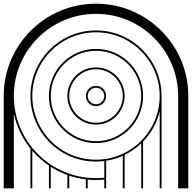

<svg xmlns="http://www.w3.org/2000/svg" viewBox="-20 -1020 1040 1040"><path d="M155 -500C155 -690.4 309.6 -845 500 -845C690.4 -845 845 -690.4 845 -500C845 -309.6 690.4 -155 500 -155C304.6 -155 155 -313.5 155 -500ZM245 -500C245 -359.2 359.2 -245 500 -245C640.8 -245 755 -359.2 755 -500C755 -640.8 640.8 -755 500 -755C359.2 -755 245 -640.8 245 -500ZM445 -500C445 -469.6 469.6 -445 500 -445C530.4 -445 555 -469.6 555 -500C555 -530.4 530.4 -555 500 -555C469.6 -555 445 -530.4 445 -500ZM455 -500C455 -524.8 475.2 -545 500 -545C524.8 -545 545 -524.8 545 -500C545 -475.2 524.8 -455 500 -455C475.2 -455 455 -475.2 455 -500ZM345 -500C345 -414.4 414.4 -345 500 -345C585.6 -345 655 -414.4 655 -500C655 -585.6 585.6 -655 500 -655C414.4 -655 345 -585.6 345 -500ZM355 -500C355 -580 420 -645 500 -645C580 -645 645 -580 645 -500C645 -420 580 -355 500 -355C420 -355 355 -420 355 -500ZM255 -500C255 -635.2 364.8 -745 500 -745C635.2 -745 745 -635.2 745 -500C745 -364.7 635.2 -255 500 -255C364.8 -255 255 -364.8 255 -500ZM0 0H55V-404.7C70 -334.2 101.4 -269.8 145 -215.5V0H155V-203.4C181.3 -172.9 211.6 -145.9 245 -123.2V0H255V-116.6C283.1 -98.6 313.2 -83.6 345 -72.1V0H355V-68.6C383.8 -58.9 413.9 -52 445 -48.3V0H455V-47.2C469.8 -45.7 484.8 -45 500 -45C515.2 -45 530.4 -45.8 545 -47.4V0H555V-149.2C586.6 -154.2 616.8 -163.2 645 -175.9V0H655V-181C688.2 -197.2 718.5 -218.4 745 -243.3V0H755V-253.1C798.5 -298.2 829.9 -354.5 845 -416.5V0H855V-500C855 -696 696 -855 500 -855C304 -855 145 -696 145 -500C145 -308.1 299 -145 500 -145C515.2 -145 530.3 -146 545 -147.8V-57.4C530.5 -55.8 515.2 -55 500 -55C254.4 -55 55 -254.4 55 -500C55 -745.6 254.4 -945 500 -945C745.6 -945 945 -745.6 945 -500V0H1000V-500C1000 -776 776 -1000 500 -1000C224 -1000 0 -776 0 -500Z"/></svg>

Font: GlukFramesM7
Style: Medium
Weight: 500
Monospace: yes
Designer: gluk
Foundry: gluk
Version: Version 1.01